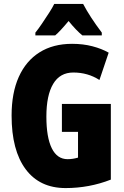

<svg xmlns="http://www.w3.org/2000/svg" viewBox="-20 -947 633 977"><path d="M295 -418H544V-33Q434 10 314 10Q182 10 110.5 -86Q39 -182 39 -359Q39 -474 75.5 -555.5Q112 -637 181 -680.5Q250 -724 347 -724Q403 -724 450.5 -711.5Q498 -699 533 -679L486 -540Q427 -578 353 -578Q285 -578 250.5 -520Q216 -462 216 -354Q216 -248 243.5 -192.5Q271 -137 324 -137Q350 -137 377 -145V-276H295ZM403 -927Q437 -862 498 -781V-767H399Q369 -791 329 -840Q285 -787 261 -767H160V-781Q174 -798 193 -826Q212 -854 230 -882Q248 -910 256 -927Z"/></svg>

Font: Noto Sans ExtraCondensed Black
Style: Regular
Weight: 900
Width: 2
Designer: Monotype Design Team
Foundry: Monotype Imaging Inc.
Version: Version 2.013; ttfautohint (v1.8.4.7-5d5b)